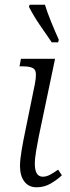

<svg xmlns="http://www.w3.org/2000/svg" viewBox="-20 -786 297 816"><path d="M136 10Q102 10 83.5 -14.5Q65 -39 65 -80Q65 -107 72 -148Q79 -189 86 -222L128 -428Q138 -478 126.5 -491Q115 -504 78 -504H63L69 -536H214L145 -207Q140 -182 134 -147.5Q128 -113 128 -90Q128 -35 162 -35Q177 -35 193 -43.5Q209 -52 227 -65L243 -41Q223 -22 195.5 -6Q168 10 136 10ZM200 -606Q174 -643 148 -681.5Q122 -720 103 -757L106 -766H171Q180 -736 197 -694Q214 -652 230 -617L227 -606Z"/></svg>

Font: Noto Serif SemiCondensed Light
Style: Italic
Weight: 300
Width: 4
Italic angle: -12°
Designer: Monotype Design Team
Foundry: Monotype Imaging Inc.
Version: Version 2.013; ttfautohint (v1.8.4.7-5d5b)